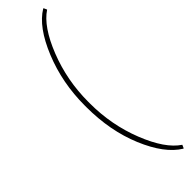

<svg xmlns="http://www.w3.org/2000/svg" viewBox="-344 -773 984 984"><g transform="rotate(-45 148.0 -281.5)"><path d="M72.3 -286.1Q72.3 -451.2 131.1 -595Q189.9 -738.8 272.9 -789.1H275.9L283.7 -771.5Q209 -722.2 153.8 -582.3Q98.6 -442.4 98.6 -288.1V-275.4Q98.6 -120.6 153.8 19.3Q209 159.2 283.7 208.5L275.9 226.1H272.9Q189 174.8 130.6 35.4Q72.3 -104 72.3 -276.4Z"/></g></svg>

Font: Roboto-Thin
Style: Regular
Weight: 250
Designer: Google
Version: Version 1.100141; 2013; ttfautohint (v0.94.14-c901) -l 8 -r 